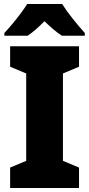

<svg xmlns="http://www.w3.org/2000/svg" viewBox="-20 -947 448 967"><path d="M378 0H31V-103L112 -137V-577L31 -611V-714H378V-611L297 -577V-137L378 -103ZM293 -927Q314 -893 346.5 -852.5Q379 -812 407 -781V-767H292Q270 -781 249 -799Q228 -817 204 -840Q180 -816 160 -798.5Q140 -781 119 -767H2V-781Q19 -799 41 -825Q63 -851 83.5 -878.5Q104 -906 117 -927Z"/></svg>

Font: Noto Sans Malayalam SemiCondensed Black
Style: Regular
Weight: 900
Width: 4
Designer: Jelle Bosma - Monotype Design Team
Foundry: Monotype Imaging Inc.
Version: Version 2.104; ttfautohint (v1.8.4.7-5d5b)